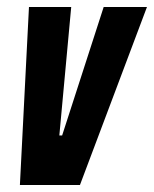

<svg xmlns="http://www.w3.org/2000/svg" viewBox="-20 -530 441 550"><path d="M37 0 63 -510H184L150 -142H158L277 -510H401L209 0Z"/></svg>

Font: Saira ExtraCondensed ExtraBold
Style: Italic
Weight: 800
Width: 2
Italic angle: -12°
Designer: Hector Gatti with collaboration of the Omnibus-Type team
Foundry: Omnibus-Type
Version: Version 1.101